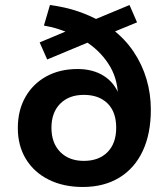

<svg xmlns="http://www.w3.org/2000/svg" viewBox="-20 -735 664 765"><path d="M310 10Q233 10 174.5 -19Q116 -48 83.5 -101Q51 -154 51 -225Q51 -295 81 -348Q111 -401 164.5 -430.5Q218 -460 289 -460Q350 -460 393 -433Q436 -406 455 -356H450Q448 -426 411.5 -481.5Q375 -537 316 -573L343 -571L168 -498L138 -566L262 -618V-601Q240 -610 213 -619Q186 -628 155 -633L179 -715Q240 -707 290 -690Q340 -673 380 -650L347 -653L496 -715L526 -646L424 -604L427 -619Q478 -580 512 -529.5Q546 -479 563.5 -420.5Q581 -362 581 -298Q581 -202 548.5 -133Q516 -64 455 -27Q394 10 310 10ZM314 -94Q374 -94 408.5 -129Q443 -164 443 -226Q443 -289 408.5 -323Q374 -357 314 -357Q255 -357 220 -322Q185 -287 185 -226Q185 -165 220 -129.5Q255 -94 314 -94Z"/></svg>

Font: Nunito Sans 8pt
Style: Bold
Weight: 700
Version: Version 3.101;gftools[0.9.27]